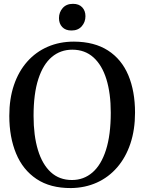

<svg xmlns="http://www.w3.org/2000/svg" viewBox="-20 -969 752 1001"><path d="M350 11.5Q242 12 170.5 -35.8Q99 -83.5 63.8 -168.8Q28.5 -254 28.5 -365Q28.5 -454.5 52.8 -525.8Q77 -597 122 -647.8Q167 -698.5 228.8 -725.2Q290.5 -752 365.5 -752Q472 -751.5 543 -705.8Q614 -660 649 -576.8Q684 -493.5 684 -381.5Q684 -292.5 659.8 -220.2Q635.5 -148 591 -96.5Q546.5 -45 485.2 -17.2Q424 10.5 350 11.5ZM355 -30.5Q416.5 -30.5 462 -69.8Q507.5 -109 532.5 -187.2Q557.5 -265.5 557.5 -381.5Q557.5 -482 534.8 -555.8Q512 -629.5 467.2 -669.8Q422.5 -710 357 -710Q295.5 -710 250.2 -672Q205 -634 180 -557.5Q155 -481 155 -365Q155 -262 177.8 -187Q200.5 -112 245 -71.2Q289.5 -30.5 355 -30.5ZM352 -810Q321.5 -810 304.5 -828Q287.5 -846 287.5 -874.5Q287.5 -905 306.8 -927Q326 -949 360 -949H361Q391.5 -949 408.5 -931Q425.5 -913 425.5 -884.5Q425.5 -854 406.2 -832Q387 -810 353 -810Z"/></svg>

Font: Merriweather 72pt Medium
Style: Regular
Weight: 500
Version: Version 2.100